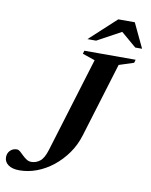

<svg xmlns="http://www.w3.org/2000/svg" viewBox="-146 -954 814 1036"><g transform="rotate(10 261.0 -436.5)"><path d="M337 -234Q320.5 -179.5 288.8 -134.5Q257 -89.5 215.8 -56.8Q174.5 -24 127.5 -6.2Q80.5 11.5 32.5 11.5Q-7 11.5 -28.8 -4.5Q-50.5 -20.5 -50.5 -46Q-50.5 -68 -36 -82.8Q-21.5 -97.5 1 -97.5Q9.5 -97.5 18.8 -89.5Q28 -81.5 38.2 -71.2Q48.5 -61 60.8 -52.8Q73 -44.5 88 -44.5Q114 -44.5 135.5 -61.5Q157 -78.5 171 -125.5L329.5 -644L261 -667.5L266 -685H547L542 -667.5L461.5 -641.5ZM271.5 -749.5 417 -883.5H507.5L571 -749.5H533.5L439 -830H467L319 -749.5Z"/></g></svg>

Font: Newsreader 36pt SemiBold
Style: Italic
Weight: 600
Italic angle: -17°
Designer: Hugues Gentile
Foundry: Production Type
Version: Version 1.003